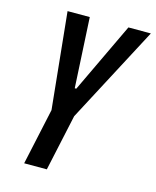

<svg xmlns="http://www.w3.org/2000/svg" viewBox="-106 -761 680 835"><g transform="rotate(15 234.5 -344.0)"><path d="M83 0 138 -254 94 -688H194L211 -372H218L368 -688H469L240 -254L185 0Z"/></g></svg>

Font: Saira ExtraCondensed SemiBold
Style: Italic
Weight: 600
Width: 2
Italic angle: -12°
Designer: Hector Gatti with collaboration of the Omnibus-Type team
Foundry: Omnibus-Type
Version: Version 1.101